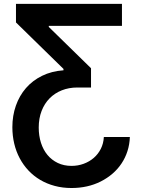

<svg xmlns="http://www.w3.org/2000/svg" viewBox="-20 -747 725 983"><path d="M43.3 -95.9Q43.3 -154.8 61.3 -206Q79.2 -257.1 112.9 -296Q146.7 -334.9 195.3 -358.8Q244 -382.8 305 -387.1V-394.2L61.8 -632.1V-727.3H604.4V-614.7H229.8V-609L446 -397.7V-299H375.7Q332.7 -299 296.5 -284.6Q260.3 -270.2 234 -243.6Q207.7 -217 193 -179Q178.3 -141 178.3 -93.8Q178.3 -51.8 189.8 -15.8Q201.3 20.2 223 46.3Q244.7 72.4 275.9 87.4Q307.2 102.3 346.2 102.3Q379.3 102.3 408.6 91.4Q437.9 80.6 460.2 61.3Q482.6 41.9 496.3 14.7Q509.9 -12.4 511.7 -45.5H644.9Q643.5 -7.5 632.6 26.5Q621.8 60.4 602.6 89.3Q583.5 118.3 556.5 141.7Q529.5 165.1 495.7 182.2Q429.3 215.6 345.9 215.6Q300.1 215.6 259.8 204.7Q219.5 193.9 185.9 174Q152.3 154.1 125.9 126.1Q99.4 98 81 63.4Q62.5 28.8 52.9 -11.5Q43.3 -51.8 43.3 -95.9Z"/></svg>

Font: Inter P Semi Bold
Style: Regular
Weight: 600
Designer: Rasmus Andersson
Foundry: rsms
Version: Version 3.018;git-588b23468